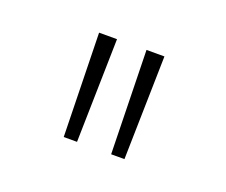

<svg xmlns="http://www.w3.org/2000/svg" viewBox="-48 -777 367 312"><g transform="rotate(20 135.5 -620.5)"><path d="M83 -531 79 -710H110L106 -531ZM165 -531 161 -710H192L188 -531Z"/></g></svg>

Font: Livvic Thin
Style: Regular
Weight: 250
Designer: Jacques Le Bailly, Baron von Fonthausen
Version: Version 1.001; ttfautohint (v1.8.2)